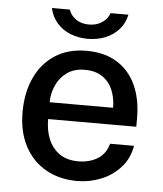

<svg xmlns="http://www.w3.org/2000/svg" viewBox="-51 -735 672 790"><g transform="rotate(5 285.0 -340.0)"><path d="M296.5 10Q223 10 167 -21.8Q111 -53.5 79.8 -112.5Q48.5 -171.5 48.5 -253Q48.5 -333.5 77 -395.2Q105.5 -457 159.5 -492Q213.5 -527 289.5 -527Q364 -527 415.5 -495Q467 -463 493.5 -405.2Q520 -347.5 520 -269V-233.5H156Q155.5 -187 171 -150.2Q186.5 -113.5 217.2 -92.2Q248 -71 294 -71Q340.5 -71 374.2 -92Q408 -113 418.5 -154.5H517.5Q508.5 -101.5 475 -64.5Q441.5 -27.5 394.5 -8.8Q347.5 10 296.5 10ZM156 -303H418Q418 -343.5 404 -376.8Q390 -410 361.2 -429.2Q332.5 -448.5 289 -448.5Q244.5 -448.5 215 -427Q185.5 -405.5 170.8 -372Q156 -338.5 156 -303ZM289 -576.5Q251 -576.5 218 -589.5Q185 -602.5 162.2 -628Q139.5 -653.5 131.5 -690H205.5Q213.5 -666 235.2 -650.8Q257 -635.5 289 -635.5Q320.5 -635.5 343 -650.8Q365.5 -666 374 -690H447.5Q440 -654 417.5 -628.8Q395 -603.5 361.8 -590Q328.5 -576.5 289 -576.5Z"/></g></svg>

Font: Public Sans Thin Medium
Style: Regular
Weight: 500
Version: Version 2.001